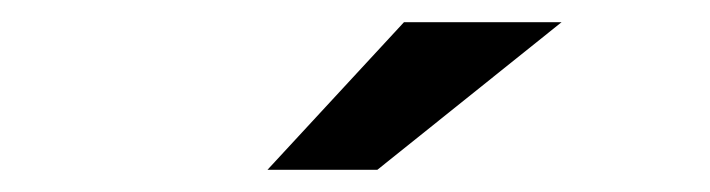

<svg xmlns="http://www.w3.org/2000/svg" viewBox="-20 -756 640 173"><path d="M221 -603 344 -736H486L320 -603Z"/></svg>

Font: Red Hat Mono Medium
Style: Regular
Weight: 500
Monospace: yes
Designer: Pentagram, MCKL
Foundry: Pentagram, MCKL
Version: Version 1.023; ttfautohint (v1.8.3)